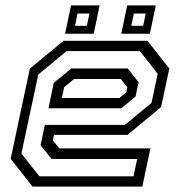

<svg xmlns="http://www.w3.org/2000/svg" viewBox="-20 -691 666 711"><path d="M526 -540 607 -437 576.5 -294.5 452 -191.5H180L175.5 -172L199.5 -141.5H537L507 0H100.5L19.5 -103L90.5 -437L215.5 -540ZM452.8 -437.5 493.2 -386.8 482 -333.8 429.5 -290.2H159.5L179.2 -384.2L244.2 -437.5ZM497.8 -501.8H226.5L121.8 -415.2L59.2 -122.5L126 -38H474.5L488 -102.2H171L130.2 -153.5L146.2 -228.5H442.2L541 -309.8L564 -417.8ZM427 -398.5H254.5L217.5 -368L209 -328H422L447.5 -349L451.5 -368ZM429 -566 451 -671H557L535 -566ZM221 -566 243 -671H349L327 -566ZM257.8 -595.5H301.8L311.2 -641H267.2ZM466.2 -595.5H510.2L519.8 -641H475.8Z"/></svg>

Font: Tourney Thin
Style: Italic
Weight: 100
Italic angle: -12°
Designer: Tyler Finck
Foundry: Etcetera Type Co
Version: Version 1.015